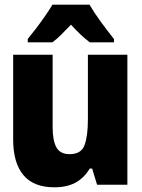

<svg xmlns="http://www.w3.org/2000/svg" viewBox="-20 -786 603 817"><path d="M211 11Q123 11 79.5 -41Q36 -93 36 -193V-553H204V-244Q204 -188 220 -159Q236 -130 276 -130Q326 -130 340 -169Q354 -208 354 -277V-553H522V0H393L372 -69H362Q339 -30 302.5 -9.5Q266 11 211 11ZM98 -620Q113 -638 133.5 -665Q154 -692 173 -719.5Q192 -747 203 -766H361Q380 -733 408.5 -694Q437 -655 465 -620V-606H362Q343 -620 323.5 -638.5Q304 -657 282 -681Q258 -656 239.5 -637.5Q221 -619 203 -606H98Z"/></svg>

Font: Noto Sans Mono SemiCondensed Black
Style: Regular
Weight: 900
Width: 4
Designer: Monotype Design Team
Foundry: Monotype Imaging Inc.
Version: Version 2.014; ttfautohint (v1.8.4.7-5d5b)